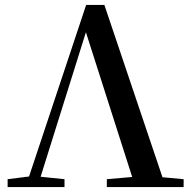

<svg xmlns="http://www.w3.org/2000/svg" viewBox="-20 -760 775 780"><path d="M414 0H726V-32L640 -40L404 -740H330L98 -43L11 -32V0H242V-32L145 -42L329 -629L517 -41L414 -32Z"/></svg>

Font: Noto Serif HK SemiBold
Style: Regular
Weight: 600
Designer: Ryoko NISHIZUKA 西塚涼子 (kana & ideographs); Frank Grießhammer (Latin, Greek & Cyrillic); Wenlong ZHANG 张文龙 (bopomofo); San
Foundry: Adobe
Version: Version 2.001;hotconv 1.1.0;makeotfexe 2.6.0